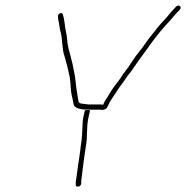

<svg xmlns="http://www.w3.org/2000/svg" viewBox="-20 -671 681 702"><path d="M623 -646C616 -638 609 -631 602 -623C588 -604 566 -584 552 -565C543 -552 527 -535 517 -520L500 -496C494 -489 489 -482 485 -477C469 -458 454 -430 437 -409C425 -395 424 -388 413 -375C403 -361 390 -346 382 -331C375 -318 362 -302 357 -288C353 -289 350 -289 347 -289H314C307 -289 301 -289 296 -290L280 -292C275 -292 268 -295 267 -300C264 -323 259 -343 257 -368C252 -415 241 -455 230 -496C225 -515 226 -538 221 -556C217 -574 217 -587 213 -606L210 -617C209 -629 190 -622 192 -610L193 -599C198 -580 197 -566 203 -548C209 -520 207 -489 216 -465C223 -442 230 -414 235 -389L238 -362C238 -351 240 -343 240 -336C241 -325 247 -305 248 -295C249 -272 280 -270 309 -270H342C346 -270 350 -270 353 -269C363 -269 371 -274 374 -283C382 -301 396 -321 407 -337C416 -353 430 -368 439 -383C447 -396 461 -410 469 -424C485 -448 499 -466 515 -488L532 -512C554 -542 577 -570 602 -596C614 -610 624 -623 637 -635C647 -646 634 -657 623 -646ZM309 -266C309 -268 307 -269 300 -269C294 -269 290 -268 290 -266L285 -244C283 -235 282 -227 282 -218C281 -191 280 -165 275 -135C275 -134 274 -124 271 -103C267 -78 263 -49 260 -26L257 -6V3C255 16 275 13 277 1V-9C282 -49 287 -94 294 -136C301 -175 295 -206 304 -244Z"/></svg>

Font: Electronic
Style: ExThnIt
Weight: 100
Version: Version 1.011